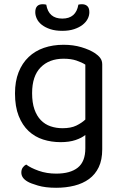

<svg xmlns="http://www.w3.org/2000/svg" viewBox="-20 -687 577 909"><path d="M384 -48Q367 -34 337.5 -24Q308 -14 267 -14Q223 -14 184 -26.5Q145 -39 115.5 -66.5Q86 -94 68.5 -138Q51 -182 51 -245Q51 -302 68 -345Q85 -388 115.5 -417Q146 -446 188 -460.5Q230 -475 281 -475Q327 -475 365.5 -463.5Q404 -452 430 -435Q445 -425 454.5 -412.5Q464 -400 464 -382V20Q464 70 447.5 104.5Q431 139 401.5 160.5Q372 182 332 192Q292 202 246 202Q195 202 159.5 191.5Q124 181 111 173Q81 156 81 130Q81 116 87.5 106.5Q94 97 104 92Q125 108 163 121.5Q201 135 246 135Q313 135 348.5 106.5Q384 78 384 15ZM276 -80Q316 -80 341.5 -92.5Q367 -105 384 -121V-381Q367 -392 341.5 -400.5Q316 -409 281 -409Q213 -409 172.5 -368Q132 -327 132 -246Q132 -201 143 -169.5Q154 -138 173.5 -118Q193 -98 219.5 -89Q246 -80 276 -80ZM275 -599Q340 -599 351 -665Q355 -666 359 -666.5Q363 -667 368 -667Q384 -667 393.5 -658Q403 -649 403 -629Q403 -613 395 -597.5Q387 -582 371 -569.5Q355 -557 331 -549Q307 -541 275 -541Q242 -541 218 -549Q194 -557 178 -569.5Q162 -582 154.5 -598Q147 -614 147 -629Q147 -667 182 -667Q191 -667 199 -665Q210 -599 275 -599Z"/></svg>

Font: Baloo 2
Style: Regular
Weight: 400
Designer: Sarang Kulkarni and Ek Type
Foundry: Ek Type
Version: Version 1.640;hotconv 1.0.111;makeotfexe 2.5.65597; ttfautoh